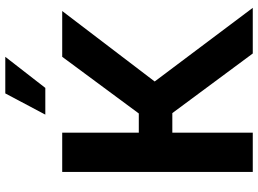

<svg xmlns="http://www.w3.org/2000/svg" viewBox="-146 -839 985 733"><g transform="rotate(-90 346.5 -472.5)"><path d="M56.6 0V-727.5H206.5V-435.1H279.8L496.1 -727.5H670.9L401.9 -374.5L683.1 0H508.8L281.2 -307.1H206.5V0ZM275.4 -792 356.4 -944.8H496.1L377.4 -792Z"/></g></svg>

Font: Inter 28pt
Style: Bold
Weight: 700
Designer: Rasmus Andersson
Foundry: rsms
Version: Version 4.001;git-66647c0bb